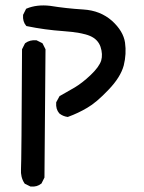

<svg xmlns="http://www.w3.org/2000/svg" viewBox="-20 -433 540 719"><path d="M93.3 265.1 73.7 255.4 72.3 254.4 71.3 252.9Q64 241.7 60.8 228.5Q57.6 215.3 58.6 200.7Q60.5 173.8 62.5 -247.1V-248.5L63 -249.5L72.8 -269L73.7 -270.5L74.7 -271.5Q91.8 -284.2 115.7 -282.2H116.7L117.7 -281.7L137.2 -272L139.2 -271L139.6 -269.5L140.1 -269L149.9 -249.5L150.4 -248.5V-247.1L146.5 230.5V231.9L146 232.9L136.2 252.4L135.7 253.9L134.8 254.4Q119.1 267.6 95.2 265.6H94.2ZM232.9 4.9Q215.3 2.4 202.1 -8.3L201.7 -8.8Q188.5 -24.4 190.4 -48.3V-49.8L190.9 -50.8L202.6 -72.3L203.6 -73.7L205.1 -74.2L259.8 -105.5Q272.9 -113.3 287.8 -124.8Q302.7 -136.2 319.3 -151.9Q351.1 -182.1 358.9 -206.1Q365.7 -229.5 356.4 -257.8Q346.7 -285.6 317.4 -298.3Q286.6 -311.5 217.8 -316.4Q147.5 -321.3 81.1 -335L79.1 -335.4L77.6 -336.9Q64.5 -352.5 66.4 -376.5V-377.4L66.9 -378.4L76.7 -397.9L77.6 -399.9L79.6 -400.9Q118.2 -417 168 -411.1Q228 -401.4 291.5 -397.5Q324.2 -395.5 351.1 -384.8Q377.9 -374 399.4 -355Q441.9 -316.4 448.2 -273.4Q454.1 -231 443.4 -188Q437.5 -166 423.3 -143.3Q409.2 -120.6 386.2 -96.7Q340.8 -48.8 306.6 -29.3Q272.9 -9.3 235.4 4.4L233.9 4.9Z"/></svg>

Font: NaikaiFont
Style: SemiBold
Weight: 600
Version: Version 1.89